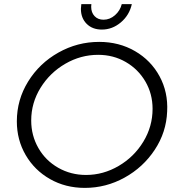

<svg xmlns="http://www.w3.org/2000/svg" viewBox="-20 -909 859 935"><path d="M794 -366Q790 -265 733.5 -179.5Q677 -94 586.5 -44Q496 6 393 6Q299 6 223.5 -37Q148 -80 105 -154Q62 -228 62 -318Q62 -423 117 -512Q172 -601 264.5 -653Q357 -705 463 -705Q560 -705 637.5 -660Q715 -615 757 -537.5Q799 -460 794 -366ZM132 -322Q132 -249 167 -188Q202 -127 263.5 -92Q325 -57 399 -57Q483 -57 558 -101Q633 -145 678 -219Q723 -293 723 -379Q723 -452 688 -512Q653 -572 592.5 -607Q532 -642 458 -642Q373 -642 298 -598.5Q223 -555 177.5 -481.5Q132 -408 132 -322ZM424 -876Q424 -848 440.5 -830.5Q457 -813 484 -813Q515 -813 540 -835Q565 -857 573 -889H622Q610 -835 568.5 -800Q527 -765 476 -765Q430 -765 402 -793Q374 -821 374 -866Q374 -873 376 -889H425Q424 -885 424 -876Z"/></svg>

Font: Gontserrat Light
Style: Italic
Weight: 300
Italic angle: -11.3°
Designer: Julieta Ulanovsky
Foundry: Julieta Ulanovsky
Version: Version 6.001